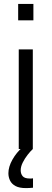

<svg xmlns="http://www.w3.org/2000/svg" viewBox="-20 -763 264 983"><path d="M73 -659V-743H151V-659ZM76 0V-510H148V0ZM113 200Q79 200 59.5 189.5Q40 179 31.5 161.5Q23 144 23 124Q23 91 43.5 54.5Q64 18 96 -10L148 0Q136 11 121.5 29.5Q107 48 96.5 69Q86 90 86 109Q86 127 96 139Q106 151 133 151Q135 151 139.5 151Q144 151 149 150V198Q138 199 130.5 199.5Q123 200 113 200Z"/></svg>

Font: Saira SemiCondensed
Style: Regular
Weight: 400
Width: 4
Designer: Hector Gatti with collaboration of the Omnibus-Type team
Foundry: Omnibus-Type
Version: Version 1.101